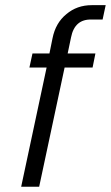

<svg xmlns="http://www.w3.org/2000/svg" viewBox="-20 -710 422 730"><path d="M250 -567.4 237.3 -506.8H342.8L332 -453.1H225.6L128.9 0H60.5L157.2 -453.1H91.8L103.5 -506.8H168L179.7 -564.5Q191.4 -623 232.4 -656.2Q272.5 -690.4 329.1 -690.4H381.8L370.1 -635.7H328.1Q263.7 -637.7 250 -567.4Z"/></svg>

Font: Dinish
Style: Italic
Weight: 400
Italic angle: -12°
Designer: Bert Driehuis
Foundry: Playbeing
Version: Version 3.002; git-62d0f29-release